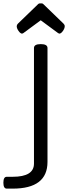

<svg xmlns="http://www.w3.org/2000/svg" viewBox="-91 -866 411 1136"><path d="M190 -582V92Q190 250 -16 250H-51Q-71 250 -71 215Q-71 180 -51 180H-16Q110 180 110 102V-582Q110 -605 150 -605Q190 -605 190 -582ZM145 -846H156Q161 -846 165 -842L285 -726Q292 -719 292 -711Q292 -698 281 -682.5Q270 -667 260 -667Q258 -667 253 -670L150 -746L47 -670Q41 -667 40 -667Q30 -667 19 -682.5Q8 -698 8 -711Q8 -719 15 -726L135 -842Q139 -846 145 -846Z"/></svg>

Font: Offside
Style: Regular
Weight: 400
Designer: Eduardo Rodriguez Tunni
Foundry: Eduardo Rodriguez Tunni
Version: Version 1.002; ttfautohint (v1.8.4.7-5d5b);gftools[0.9.23]